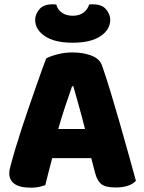

<svg xmlns="http://www.w3.org/2000/svg" viewBox="-20 -859 667 890"><path d="M403 -126H222Q212 -90 204.5 -59Q197 -28 190 -1Q176 4 160.5 7.5Q145 11 123 11Q72 11 47.5 -6.5Q23 -24 23 -55Q23 -69 27 -83Q31 -97 36 -116Q43 -143 55.5 -183.5Q68 -224 83 -270.5Q98 -317 115 -365.5Q132 -414 147 -457.5Q162 -501 174.5 -535.5Q187 -570 194 -588Q211 -598 245.5 -607Q280 -616 315 -616Q365 -616 403.5 -601.5Q442 -587 453 -555Q471 -504 492 -435Q513 -366 534 -292.5Q555 -219 575 -147.5Q595 -76 610 -21Q598 -7 574 1.5Q550 10 517 10Q468 10 449 -6Q430 -22 421 -57ZM314 -459Q300 -418 283 -368Q266 -318 250 -261H374Q360 -318 345.5 -368.5Q331 -419 320 -459ZM317 -786Q348 -786 367.5 -801Q387 -816 393 -838Q398 -839 402 -839Q406 -839 411 -839Q452 -839 471.5 -816Q491 -793 491 -767Q491 -722 446 -691.5Q401 -661 317 -661Q233 -661 188 -691.5Q143 -722 143 -767Q143 -793 162.5 -816Q182 -839 223 -839Q228 -839 232 -839Q236 -839 241 -838Q246 -816 266 -801Q286 -786 317 -786Z"/></svg>

Font: Baloo Bhaina 2 ExtraBold
Style: Regular
Weight: 800
Designer: Yesha Goshar, Manish Minz, Shuchita Grover and Ek Type
Foundry: Ek Type
Version: Version 1.640;hotconv 1.0.111;makeotfexe 2.5.65597; ttfautoh